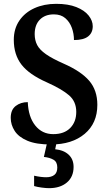

<svg xmlns="http://www.w3.org/2000/svg" viewBox="-20 -744 567 1002"><path d="M246 10Q169 10 123 -9.5Q77 -29 56.5 -61Q36 -93 36 -129Q36 -171 62 -191Q88 -211 125 -211Q128 -134 164 -89Q200 -44 258 -44Q315 -44 346.5 -76Q378 -108 378 -160Q378 -214 340.5 -246.5Q303 -279 225 -314Q132 -355 92 -407Q52 -459 52 -536Q52 -594 81 -636.5Q110 -679 160 -701.5Q210 -724 273 -724Q336 -724 378.5 -707Q421 -690 442.5 -663Q464 -636 464 -607Q464 -573 440 -554Q416 -535 366 -535Q366 -568 355 -598.5Q344 -629 321 -649Q298 -669 261 -669Q215 -669 188 -641.5Q161 -614 161 -566Q161 -534 174 -509Q187 -484 220 -461Q253 -438 312 -412Q403 -372 445.5 -322.5Q488 -273 488 -197Q488 -101 422 -45.5Q356 10 246 10ZM236 238Q221 238 198 235Q175 232 158 227V173Q194 181 221 181Q248 181 263.5 169Q279 157 279 130Q279 101 259 89.5Q239 78 209 75L228 -9H277L268 35Q312 39 338 63Q364 87 364 127Q364 179 329 208.5Q294 238 236 238Z"/></svg>

Font: Noto Serif Ethiopic SemiCondensed SemiBold
Style: Regular
Weight: 600
Width: 4
Designer: Monotype Design Team
Foundry: Monotype Imaging Inc.
Version: Version 2.102; ttfautohint (v1.8.4.7-5d5b)